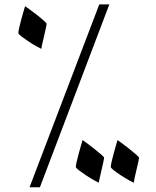

<svg xmlns="http://www.w3.org/2000/svg" viewBox="-20 -667 688 848"><path d="M156.2 160.2H110.4L418.5 -647.5H462.9ZM186 -561.5Q186 -559.1 182.9 -544.2Q179.7 -529.3 175.3 -510.5Q170.9 -491.7 167 -474.6Q163.1 -457.5 162.6 -451.2Q156.7 -453.6 139.9 -463.1Q123 -472.7 105.7 -484.1Q88.4 -495.6 74.7 -506.1Q61 -516.6 61 -521.5Q61 -527.3 64.7 -543.9Q68.4 -560.5 73.5 -579.6Q78.6 -598.6 83.7 -615.7Q88.9 -632.8 90.8 -639.6Q95.7 -636.7 111.3 -625.2Q127 -613.8 143.6 -600.8Q160.2 -587.9 173.1 -576.2Q186 -564.5 186 -561.5ZM594.2 29.8Q594.2 32.2 591.1 47.1Q587.9 62 583.3 80.8Q578.6 99.6 575 116.7Q571.3 133.8 570.8 140.1Q564.9 137.7 548.1 128.2Q531.2 118.7 513.7 107.2Q496.1 95.7 482.7 85.2Q469.2 74.7 469.2 69.8Q469.2 64 472.9 47.6Q476.6 31.2 481.7 12.2Q486.8 -6.8 491.9 -23.9Q497.1 -41 499 -48.3Q503.9 -45.4 519.5 -33.7Q535.2 -22 551.5 -9Q567.9 3.9 581.1 15.4Q594.2 26.9 594.2 29.8ZM439.9 29.8Q439.9 32.2 436.8 47.1Q433.6 62 429.2 80.8Q424.8 99.6 420.9 116.7Q417 133.8 416.5 140.1Q410.6 137.7 393.8 128.2Q377 118.7 359.6 107.2Q342.3 95.7 328.6 85.2Q314.9 74.7 314.9 69.8Q314.9 64 318.6 47.6Q322.3 31.2 327.4 12.2Q332.5 -6.8 337.6 -23.9Q342.8 -41 344.7 -48.3Q349.6 -45.4 365.2 -33.7Q380.9 -22 397.2 -9Q413.6 3.9 426.8 15.4Q439.9 26.9 439.9 29.8Z"/></svg>

Font: Kitab
Style: Regular
Weight: 400
Designer: SIL International
Foundry: Khaled Hosny
Version: Version 1.000